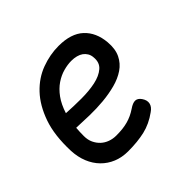

<svg xmlns="http://www.w3.org/2000/svg" viewBox="-142 -717 884 884"><g transform="rotate(-45 300.0 -275.0)"><path d="M440 -115Q454 -95 450 -76.5Q446 -58 425 -44Q381 -12 333.5 -1Q286 10 225 10Q185 10 152 -3.5Q119 -17 94.5 -42Q70 -67 56 -101.5Q42 -136 40 -178Q36 -282 61.5 -354.5Q87 -427 130.5 -473Q174 -519 229.5 -539.5Q285 -560 341 -560Q422 -560 464.5 -520.5Q507 -481 513 -412Q517 -365 501.5 -333Q486 -301 456.5 -281Q427 -261 387.5 -250.5Q348 -240 304.5 -236Q261 -232 216.5 -233Q172 -234 132 -236Q131 -224 130.5 -211Q130 -198 130 -184Q130 -159 139 -140Q148 -121 162.5 -107.5Q177 -94 196.5 -87Q216 -80 237 -80Q260 -80 278 -82Q296 -84 312.5 -88.5Q329 -93 344 -100Q359 -107 374 -117Q397 -133 412.5 -132.5Q428 -132 440 -115ZM146 -317Q194 -314 244 -314Q294 -314 334 -322.5Q374 -331 398 -351.5Q422 -372 418 -409Q417 -424 410 -435.5Q403 -447 392.5 -454.5Q382 -462 367 -466Q352 -470 334 -470Q310 -470 282.5 -462.5Q255 -455 229 -437.5Q203 -420 181.5 -390.5Q160 -361 146 -317Z"/></g></svg>

Font: Maple Mono NL
Style: Italic
Weight: 400
Italic angle: -10°
Monospace: yes
Designer: subframe7536
Version: Version 7.000